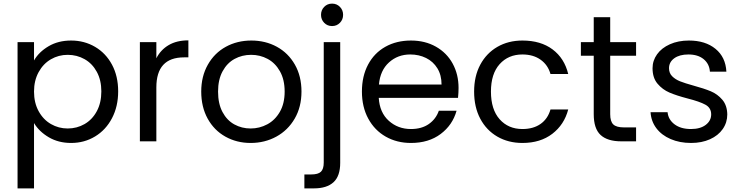

<svg xmlns="http://www.w3.org/2000/svg" viewBox="-20 -781 4090 1061"><path d="M168 -447Q195 -494 248.5 -525.5Q302 -557 373 -557Q446 -557 505.5 -522Q565 -487 599 -423.5Q633 -360 633 -276Q633 -193 599 -128Q565 -63 505.5 -27Q446 9 373 9Q303 9 249.5 -22.5Q196 -54 168 -101V260H77V-548H168ZM540 -276Q540 -338 515 -384Q490 -430 447.5 -454Q405 -478 354 -478Q304 -478 261.5 -453.5Q219 -429 193.5 -382.5Q168 -336 168 -275Q168 -213 193.5 -166.5Q219 -120 261.5 -95.5Q304 -71 354 -71Q405 -71 447.5 -95.5Q490 -120 515 -166.5Q540 -213 540 -276Z M844 -459Q868 -506 912.5 -532Q957 -558 1021 -558V-464H997Q844 -464 844 -298V0H753V-548H844Z M1365 9Q1288 9 1225.5 -26Q1163 -61 1127.5 -125.5Q1092 -190 1092 -275Q1092 -359 1128.5 -423.5Q1165 -488 1228 -522.5Q1291 -557 1369 -557Q1447 -557 1510 -522.5Q1573 -488 1609.5 -424Q1646 -360 1646 -275Q1646 -190 1608.5 -125.5Q1571 -61 1507 -26Q1443 9 1365 9ZM1365 -71Q1414 -71 1457 -94Q1500 -117 1526.5 -163Q1553 -209 1553 -275Q1553 -341 1527 -387Q1501 -433 1459 -455.5Q1417 -478 1368 -478Q1318 -478 1276.5 -455.5Q1235 -433 1210 -387Q1185 -341 1185 -275Q1185 -208 1209.5 -162Q1234 -116 1275 -93.5Q1316 -71 1365 -71Z M1815 -637Q1789 -637 1771.5 -655Q1754 -673 1754 -699Q1754 -725 1771.5 -743Q1789 -761 1815 -761Q1841 -761 1858.5 -743Q1876 -725 1876 -699Q1876 -673 1858.5 -655Q1841 -637 1815 -637ZM1860 119Q1860 192 1823 226Q1786 260 1715 260H1662V183H1700Q1738 183 1753.5 168Q1769 153 1769 117V-548H1860Z M2514 -295Q2514 -269 2511 -240H2073Q2078 -159 2128.5 -113.5Q2179 -68 2251 -68Q2310 -68 2349.5 -95.5Q2389 -123 2405 -169H2503Q2481 -90 2415 -40.5Q2349 9 2251 9Q2173 9 2111.5 -26Q2050 -61 2015 -125.5Q1980 -190 1980 -275Q1980 -360 2014 -424Q2048 -488 2109.5 -522.5Q2171 -557 2251 -557Q2329 -557 2389 -523Q2449 -489 2481.5 -429.5Q2514 -370 2514 -295ZM2420 -314Q2420 -366 2397 -403.5Q2374 -441 2334.5 -460.5Q2295 -480 2247 -480Q2178 -480 2129.5 -436Q2081 -392 2074 -314Z M2600 -275Q2600 -360 2634 -423.5Q2668 -487 2728.5 -522Q2789 -557 2867 -557Q2968 -557 3033.5 -508Q3099 -459 3120 -372H3022Q3008 -422 2967.5 -451Q2927 -480 2867 -480Q2789 -480 2741 -426.5Q2693 -373 2693 -275Q2693 -176 2741 -122Q2789 -68 2867 -68Q2927 -68 2967 -96Q3007 -124 3022 -176H3120Q3098 -92 3032 -41.5Q2966 9 2867 9Q2789 9 2728.5 -26Q2668 -61 2634 -125Q2600 -189 2600 -275Z M3352 -473V-150Q3352 -110 3369 -93.5Q3386 -77 3428 -77H3495V0H3413Q3337 0 3299 -35Q3261 -70 3261 -150V-473H3190V-548H3261V-686H3352V-548H3495V-473Z M3799 9Q3736 9 3686 -12.5Q3636 -34 3607 -72.5Q3578 -111 3575 -161H3669Q3673 -120 3707.5 -94Q3742 -68 3798 -68Q3850 -68 3880 -91Q3910 -114 3910 -149Q3910 -185 3878 -202.5Q3846 -220 3779 -237Q3718 -253 3679.5 -269.5Q3641 -286 3613.5 -318.5Q3586 -351 3586 -404Q3586 -446 3611 -481Q3636 -516 3682 -536.5Q3728 -557 3787 -557Q3878 -557 3934 -511Q3990 -465 3994 -385H3903Q3900 -428 3868.5 -454Q3837 -480 3784 -480Q3735 -480 3706 -459Q3677 -438 3677 -404Q3677 -377 3694.5 -359.5Q3712 -342 3738.5 -331.5Q3765 -321 3812 -308Q3871 -292 3908 -276.5Q3945 -261 3971.5 -230Q3998 -199 3999 -149Q3999 -104 3974 -68Q3949 -32 3903.5 -11.5Q3858 9 3799 9Z"/></svg>

Font: Fz Poppins
Style: Regular
Weight: 400
Designer: Ninad Kale (Devanagari), Jonny Pinhorn (Latin)
Foundry: Indian Type Foundry
Version: Vit hóa bi Vntype.Com & FontZin.Com